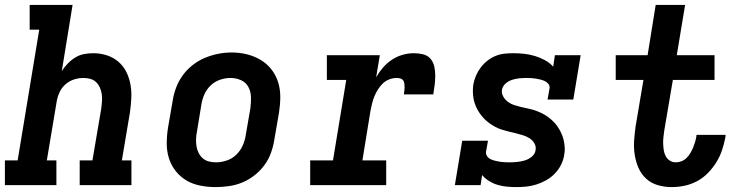

<svg xmlns="http://www.w3.org/2000/svg" viewBox="-24 -755 3044 783"><path d="M-4 0V-101H48L136 -634H97V-735H272L228 -465Q238 -481 252 -495.5Q266 -510 283 -520.5Q300 -531 319 -534.5Q338 -538 356 -538Q385 -538 411.5 -529.5Q438 -521 458.5 -503.5Q479 -486 491 -462Q503 -438 508 -410.5Q513 -383 511.5 -354.5Q510 -326 506 -297L473 -101H512V0H301V-101H353L389 -313Q391 -328 392 -342.5Q393 -357 391 -371Q389 -385 383.5 -397.5Q378 -410 368.5 -419.5Q359 -429 345.5 -433Q332 -437 317 -437Q297 -437 278 -431Q259 -425 243 -411Q227 -397 218.5 -378Q210 -359 207 -340L167 -101H206V0Z M855 8Q824 8 793 2Q762 -4 736.5 -19Q711 -34 692.5 -57.5Q674 -81 665 -109.5Q656 -138 656 -169.5Q656 -201 661 -233L680 -343Q684 -370 694 -397Q704 -424 721 -447.5Q738 -471 761.5 -489.5Q785 -508 811.5 -519Q838 -530 865.5 -535.5Q893 -541 921 -541Q953 -541 983 -533.5Q1013 -526 1038.5 -511Q1064 -496 1082.5 -472.5Q1101 -449 1110 -420.5Q1119 -392 1119 -360.5Q1119 -329 1114 -297L1095 -187Q1091 -160 1081.5 -133Q1072 -106 1055 -82.5Q1038 -59 1014.5 -40.5Q991 -22 964.5 -11Q938 0 910 4Q882 8 855 8ZM857 -93Q879 -93 901 -100.5Q923 -108 939.5 -124Q956 -140 965.5 -161Q975 -182 978 -203L997 -313Q1000 -336 999.5 -358.5Q999 -381 989 -400Q979 -419 959 -428Q939 -437 916 -437Q894 -437 872.5 -429.5Q851 -422 834.5 -406Q818 -390 809 -369Q800 -348 797 -327L779 -217Q776 -202 775.5 -187Q775 -172 777.5 -157.5Q780 -143 786.5 -130.5Q793 -118 803.5 -109Q814 -100 828 -96.5Q842 -93 857 -93Z M1241 0V-101H1334L1388 -429H1309V-530H1525L1510 -440Q1522 -461 1538 -479.5Q1554 -498 1574.5 -511.5Q1595 -525 1618 -531.5Q1641 -538 1664 -538Q1683 -538 1701.5 -533.5Q1720 -529 1731.5 -515.5Q1743 -502 1747 -484Q1751 -466 1751 -446.5Q1751 -427 1748.5 -408Q1746 -389 1743 -370H1623Q1624 -377 1625 -384.5Q1626 -392 1626 -399.5Q1626 -407 1625 -414.5Q1624 -422 1620 -427.5Q1616 -433 1609 -435Q1602 -437 1594 -437Q1579 -437 1564 -431.5Q1549 -426 1537.5 -415Q1526 -404 1517.5 -390.5Q1509 -377 1503 -362.5Q1497 -348 1493.5 -333.5Q1490 -319 1487 -304L1454 -101H1551V0Z M2080 8Q2061 8 2041.5 6Q2022 4 2004 -1.5Q1986 -7 1970 -17Q1954 -27 1942 -41L1936 0H1831L1861 -181H1966L1958 -136Q1957 -126 1962.5 -118Q1968 -110 1976.5 -106Q1985 -102 1994.5 -99.5Q2004 -97 2014 -95.5Q2024 -94 2034 -93.5Q2044 -93 2054 -93Q2069 -93 2084.5 -94.5Q2100 -96 2115.5 -100.5Q2131 -105 2144.5 -116Q2158 -127 2160 -142Q2163 -158 2155 -171Q2147 -184 2135 -191.5Q2123 -199 2108.5 -203.5Q2094 -208 2079.5 -211.5Q2065 -215 2050.5 -218.5Q2036 -222 2022 -226.5Q2008 -231 1995 -238Q1982 -245 1970.5 -253.5Q1959 -262 1949 -272.5Q1939 -283 1931 -295Q1923 -307 1917 -320.5Q1911 -334 1908 -348.5Q1905 -363 1904.5 -378Q1904 -393 1906 -409Q1909 -427 1916.5 -445Q1924 -463 1935.5 -478.5Q1947 -494 1962.5 -506.5Q1978 -519 1996 -526.5Q2014 -534 2032.5 -536Q2051 -538 2069 -538Q2092 -538 2114.5 -535.5Q2137 -533 2158 -526.5Q2179 -520 2198.5 -509.5Q2218 -499 2232 -483L2239 -530H2344L2314 -349H2209L2217 -394Q2219 -404 2213 -412Q2207 -420 2198.5 -424Q2190 -428 2180.5 -430.5Q2171 -433 2161 -434.5Q2151 -436 2141.5 -436.5Q2132 -437 2122 -437Q2107 -437 2093 -435.5Q2079 -434 2064.5 -429.5Q2050 -425 2038 -414.5Q2026 -404 2023 -389Q2021 -374 2028.5 -361Q2036 -348 2047.5 -339.5Q2059 -331 2073 -326.5Q2087 -322 2101.5 -318.5Q2116 -315 2131 -312Q2146 -309 2160 -304Q2174 -299 2187 -292.5Q2200 -286 2211.5 -277.5Q2223 -269 2233 -259Q2243 -249 2251 -237Q2259 -225 2265 -212Q2271 -199 2274.5 -184.5Q2278 -170 2279 -154.5Q2280 -139 2277 -124Q2274 -103 2264 -83Q2254 -63 2238.5 -47Q2223 -31 2203.5 -20Q2184 -9 2163 -2.5Q2142 4 2121.5 6Q2101 8 2080 8Z M2715 8Q2686 8 2658.5 0Q2631 -8 2611 -26.5Q2591 -45 2580 -70Q2569 -95 2564.5 -123.5Q2560 -152 2562 -181Q2564 -210 2568 -239L2600 -429H2487V-530H2617L2650 -735H2770L2736 -530H2890V-429H2720L2685 -223Q2683 -209 2681.5 -195.5Q2680 -182 2680.5 -168.5Q2681 -155 2683 -142Q2685 -129 2691 -118Q2697 -107 2707.5 -100Q2718 -93 2732 -93Q2744 -93 2755.5 -97.5Q2767 -102 2776 -111Q2785 -120 2791.5 -131Q2798 -142 2802.5 -153Q2807 -164 2810.5 -175.5Q2814 -187 2816 -199Q2816 -201 2816 -202Q2816 -203 2816 -205H2935Q2935 -202 2934.5 -199.5Q2934 -197 2934 -194Q2929 -168 2920.5 -142.5Q2912 -117 2897.5 -93.5Q2883 -70 2863 -49.5Q2843 -29 2818.5 -16Q2794 -3 2767.5 2.5Q2741 8 2715 8Z"/></svg>

Font: Iosevka Slab Extended Oblique
Style: Bold
Weight: 700
Width: 7
Italic angle: -9°
Monospace: yes
Designer: Belleve Invis
Foundry: Belleve Invis
Version: Version 11.1.1; ttfautohint (v1.8.3)